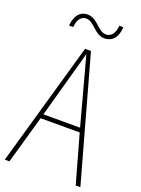

<svg xmlns="http://www.w3.org/2000/svg" viewBox="-166 -969 768 1043"><g transform="rotate(20 218.5 -448.0)"><path d="M79 -804H103C107 -854 130 -872 154 -872C201 -872 224 -804 283 -804C324 -804 357 -834 359 -896H336C332 -848 311 -827 283 -827C236 -827 213 -895 154 -895C115 -895 84 -868 79 -804ZM410 0H437L238 -715H204L0 0H27L106 -278H332ZM243 -607 325 -303H113L197 -606C206 -638 213 -662 220 -691C228 -660 235 -637 243 -607Z"/></g></svg>

Font: Noto Sans Condensed Thin
Style: Regular
Weight: 100
Width: 3
Designer: Monotype Design Team
Foundry: Monotype Imaging Inc.
Version: Version 2.013